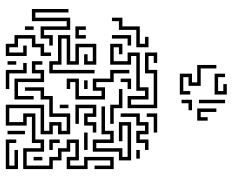

<svg xmlns="http://www.w3.org/2000/svg" viewBox="-90 -696 802 662"><g transform="rotate(90 311.0 -365.0)"><path d="M131 -344V-386H167V-374H143V-356H191V-404H161V-446H281V-476H323V-416H341V-494H233V-464H161V-506H197V-494H173V-476H221V-506H353V-404H311V-464H293V-434H173V-416H203V-344ZM371 -470V-506H437V-494H383V-470ZM41 -350V-386H71V-446H131V-464H107V-476H143V-434H83V-374H53V-350ZM371 -380V-446H401V-476H443V-446H461V-476H497V-464H473V-434H431V-464H413V-434H383V-380ZM497 -434V-446H527V-434ZM101 -350V-416H137V-404H113V-350ZM251 -380V-416H287V-404H263V-380ZM461 -284V-344H443V-314H347V-326H431V-356H473V-296H491V-386H521V-404H413V-386H467V-374H401V-416H533V-374H503V-284ZM251 -194V-236H311V-314H293V-284H251V-344H221V-410H233V-356H263V-296H281V-326H323V-224H263V-206H287V-194ZM341 -344V-374H287V-386H353V-356H407V-344ZM341 16V-116H431V-134H401V-176H431V-194H383V-134H323V-104H293V-50H281V-116H311V-146H371V-206H443V-164H413V-146H443V-104H353V4H401V-44H371V-86H461V-116H503V-56H551V-134H521V-164H491V-194H461V-236H533V-206H551V-254H521V-356H563V-290H551V-344H533V-266H563V-194H521V-224H473V-206H503V-176H533V-146H563V-44H491V-104H473V-74H383V-56H413V16ZM191 -134V-164H101V-206H191V-224H131V-296H203V-254H167V-266H191V-284H143V-236H203V-194H113V-176H203V-146H221V-290H233V-134ZM341 -224V-296H383V-266H401V-296H437V-284H413V-254H371V-284H353V-236H407V-224ZM257 -254V-266H287V-254ZM437 -254V-266H497V-254ZM71 -224V-260H83V-236H101V-260H113V-224ZM11 -74V-200H23V-86H41V-206H83V-116H101V-146H137V-134H113V-104H71V-194H53V-74ZM341 -170V-200H353V-170ZM461 -134V-170H473V-146H497V-134ZM131 16V-14H101V-86H131V-116H161V-140H173V-104H143V-74H113V-26H143V4H161V-44H137V-56H173V16ZM251 -14V-104H233V-74H191V-110H203V-86H221V-116H263V-26H311V-80H323V-14ZM521 -80V-110H533V-80ZM71 -50V-80H83V-50ZM221 16V-44H197V-56H233V4H287V16ZM431 10V-50H443V10ZM461 16V-20H473V4H551V-14H497V-26H563V16ZM191 10V-20H203V10ZM234 -704V-740H246V-716H294V-734H270V-746H306V-704ZM324 -650V-740H336V-650ZM234 -584V-626H264V-644H204V-710H216V-656H276V-614H246V-596H294V-620H306V-584ZM354 -644V-710H366V-656H384V-680H396V-644ZM324 -590V-626H360V-614H336V-590Z"/></g></svg>

Font: Rubik Maze
Style: Regular
Weight: 400
Designer: Hubert and Fischer, NaN
Foundry: Hubert and Fischer, NaN
Version: Version 2.200